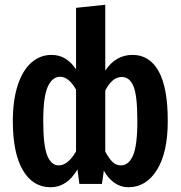

<svg xmlns="http://www.w3.org/2000/svg" viewBox="-20 -774 760 808"><path d="M686 -265Q686 -132 640.5 -59Q595 14 520 14Q488 14 461 -5Q434 -24 417 -56L409 0H314L306 -61Q262 14 193 14Q118 14 76 -58Q34 -130 34 -264Q34 -352 54.5 -415Q75 -478 112 -510.5Q149 -543 197 -543Q260 -543 300 -482V-741L423 -754V-477Q467 -543 538 -543Q609 -543 647.5 -474.5Q686 -406 686 -265ZM300 -137V-397Q269 -451 233 -451Q200 -451 181 -409Q162 -367 162 -265Q162 -160 179 -119Q196 -78 227 -78Q266 -78 300 -137ZM558 -265Q558 -373 541.5 -411.5Q525 -450 493 -450Q471 -450 454 -435Q437 -420 423 -393V-136Q438 -108 453 -93Q468 -78 489 -78Q521 -78 539.5 -119Q558 -160 558 -265Z"/></svg>

Font: Fira Sans Compressed Medium
Style: Regular
Weight: 500
Width: 1
Designer: bBox Type GmbH & Carrois Corporate GbR & Edenspiekermann AG
Foundry: bBox Type GmbH & Carrois Corporate GbR & Edenspiekermann AG
Version: Version 4.301